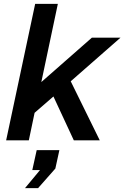

<svg xmlns="http://www.w3.org/2000/svg" viewBox="-20 -730 647 999"><path d="M12 0 163 -710H281L195 -303L458 -534H607L348 -307L499 0H364L258 -228L160 -143L130 0ZM110 249 188 155H148L171 51H289L268 147L178 249Z"/></svg>

Font: Geist Mono SemiBold
Style: Italic
Weight: 600
Italic angle: -12°
Monospace: yes
Designer: Basement.studio, Andrés Briganti, Mateo Zaragoza
Foundry: Basement.studio, Vercel, Andrés Briganti, Guido Ferreyra, Mateo Zaragoza
Version: Version 1.500; ttfautohint (v1.8.4.7-5d5b)